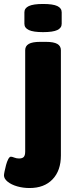

<svg xmlns="http://www.w3.org/2000/svg" viewBox="-73 -736 369 968"><path d="M76 212Q43 212 13.5 203.5Q-16 195 -34.5 180Q-53 165 -53 148Q-53 143 -50 128Q-47 113 -42.5 96Q-38 79 -31.5 66.5Q-25 54 -18 54Q-12 54 -1 58.5Q10 63 23 63Q40 63 47 55Q54 47 54 28V-483Q54 -504 72 -514.5Q90 -525 130 -525H158Q198 -525 216 -514.5Q234 -504 234 -483V48Q234 124 192 168Q150 212 76 212ZM144 -574Q95 -574 72.5 -584.5Q50 -595 50 -616V-674Q50 -695 72.5 -705.5Q95 -716 144 -716Q194 -716 216 -705.5Q238 -695 238 -674V-616Q238 -595 216 -584.5Q194 -574 144 -574Z"/></svg>

Font: Asap Black
Style: Regular
Weight: 900
Designer: Pablo Cosgaya
Foundry: Omnibus-Type
Version: Version 3.001; ttfautohint (v1.8.4.7-5d5b)